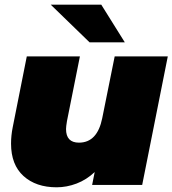

<svg xmlns="http://www.w3.org/2000/svg" viewBox="-20 -787 734 817"><path d="M694 -547 585 0H372L383 -55Q348 -22 306 -6Q264 10 221 10Q133 10 80 -38Q27 -86 27 -176Q27 -210 34 -245L94 -547H320L265 -272Q261 -248 261 -238Q261 -180 316 -180Q394 -180 415 -284L468 -547ZM196 -767H411L511 -607H361Z"/></svg>

Font: Montserrat Alternates Black
Style: Italic
Weight: 900
Italic angle: -11.3°
Designer: Julieta Ulanovsky
Foundry: Julieta Ulanovsky
Version: Version 7.200